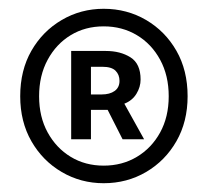

<svg xmlns="http://www.w3.org/2000/svg" viewBox="-20 -734 473 437"><path d="M216 -317Q164 -317 120.5 -342.5Q77 -368 51.5 -412.5Q26 -457 26 -515Q26 -574 51.5 -618.5Q77 -663 120.5 -688.5Q164 -714 216 -714Q269 -714 312.5 -688.5Q356 -663 381.5 -618.5Q407 -574 407 -515Q407 -457 381.5 -412.5Q356 -368 312.5 -342.5Q269 -317 216 -317ZM216 -357Q258 -357 291.5 -377Q325 -397 344.5 -432.5Q364 -468 364 -515Q364 -562 344.5 -598Q325 -634 291.5 -654Q258 -674 216 -674Q174 -674 141 -654Q108 -634 88.5 -598Q69 -562 69 -515Q69 -468 88.5 -432.5Q108 -397 141 -377Q174 -357 216 -357ZM142 -417V-618H221Q254 -618 277 -603.5Q300 -589 300 -553Q300 -536 290.5 -520.5Q281 -505 263 -498L308 -417H259L225 -484H187V-417ZM187 -519H211Q230 -519 241 -527Q252 -535 252 -550Q252 -564 243 -573Q234 -582 213 -582H187Z"/></svg>

Font: Source Sans 3 Medium
Style: Regular
Weight: 500
Designer: Paul D. Hunt
Foundry: Adobe
Version: Version 3.052;hotconv 1.1.0;makeotfexe 2.6.0